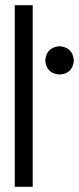

<svg xmlns="http://www.w3.org/2000/svg" viewBox="-20 -720 305 740"><path d="M36.9 -700H106.1V0H36.9ZM154.5 -486.9Q158.6 -537.9 209.6 -541.9Q260.6 -537.9 264.6 -486.9Q260.6 -435.9 209.6 -432.8Q158.6 -435.9 154.5 -486.9Z"/></svg>

Font: Myanmar KatKuu
Style: Regular
Weight: 400
Designer: Khon Soe Zaw Thu
Foundry: MPUA
Version: Version 1.00 September 13, 2016, initial release